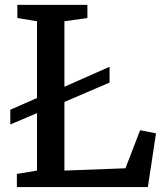

<svg xmlns="http://www.w3.org/2000/svg" viewBox="-20 -763 675 783"><path d="M22 -255.4V-315.4L130.9 -363.3V-676.3L50.8 -689.5V-743.2H336.4V-689.5L242.7 -676.3V-409.2L426.8 -490.7V-426.3L242.7 -347.2V-67.4L491.7 -76.7L551.3 -231.9L616.2 -219.2L583 0H48.8V-53.7L130.9 -67.4V-301.8Z"/></svg>

Font: HaufeMerriweather
Style: Regular
Weight: 400
Designer: Eben Sorkin ( eben@eyebytes.com )
Foundry: Eben Sorkin
Version: Version 1.56